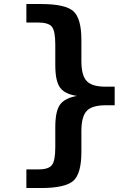

<svg xmlns="http://www.w3.org/2000/svg" viewBox="-20 -780 642 963"><path d="M112.3 163.1H185.5C266.1 163.1 320.3 150.9 347.7 127C374.5 103 388.2 54.7 388.2 -17.1V-122.1C388.2 -170.9 397 -204.6 415 -223.6C432.6 -242.7 464.4 -252 510.3 -252H555.2V-345.2H510.3C461.4 -345.2 432.1 -355.5 415 -373.5C397.9 -391.6 388.2 -422.4 388.2 -475.1V-580.1C388.2 -651.9 374.5 -700.2 347.7 -724.1C320.3 -748 266.1 -759.8 185.5 -759.8H112.3V-667H171.4C202.6 -667 228 -661.1 240.2 -646C251.5 -631.8 257.3 -602.1 257.3 -556.2V-454.1C257.3 -400.4 265.1 -362.8 281.2 -340.8C296.9 -318.8 325.2 -305.2 366.2 -298.8C328.1 -292.5 297.9 -278.3 281.2 -255.4C265.1 -233.4 257.3 -195.3 257.3 -142.1V-42C257.3 4.4 251.5 34.7 239.7 48.8C228 63 205.1 69.8 171.4 69.8H112.3Z"/></svg>

Font: Hack
Style: Bold
Weight: 700
Monospace: yes
Designer: Christopher Simpkins
Foundry: Christopher Simpkins
Version: Version 2.010